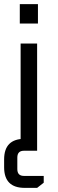

<svg xmlns="http://www.w3.org/2000/svg" viewBox="-20 -731 280 931"><path d="M76 -617V-711H164V-617ZM80 0V-520H160V0ZM0 42Q0 -58 100 -58H124V0H96Q64 0 64 33V89Q64 122 96 122H192V155L160 180H100Q0 180 0 80Z"/></svg>

Font: Oxanium ExtraLight
Style: Regular
Weight: 400
Version: Version 2.000